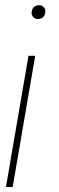

<svg xmlns="http://www.w3.org/2000/svg" viewBox="-20 -559 232 754"><path d="M127.9 -484.4Q117.7 -484.4 110.8 -491.7Q104 -499 104 -508.8L104.5 -512.7Q108.4 -538.6 134.8 -538.6Q144 -538.6 151.1 -531.5Q158.2 -524.4 158.2 -514.6L157.7 -510.7Q154.3 -484.4 127.9 -484.4ZM3.4 175.3 91.8 -339.8H118.2L29.8 175.3Z"/></svg>

Font: Mardoto Thin
Style: Italic
Weight: 250
Italic angle: -12°
Designer: Christian Robertson, Vahan Hovhannisyan
Foundry: Google
Version: Version 1.000